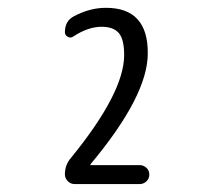

<svg xmlns="http://www.w3.org/2000/svg" viewBox="-20 -756 540 484"><path d="M143.6 -316.4Q143.6 -340.8 159.2 -358.4Q293 -522.5 293 -617.2Q293 -657.2 279.3 -672.9Q265.6 -688.5 236.3 -688.5Q202.1 -688.5 165 -664.1Q158.2 -659.2 150.9 -663.1Q143.6 -667 143.6 -674.8Q143.6 -703.1 166 -714.8Q206.1 -736.3 247.1 -736.3Q353.5 -736.3 352.5 -621.1Q352.5 -514.6 208 -341.8V-340.8V-339.8H332Q341.8 -339.8 349.1 -333Q356.4 -326.2 356.4 -315.9Q356.4 -305.7 349.1 -298.8Q341.8 -292 332 -292H168Q158.2 -292 150.9 -299.3Q143.6 -306.6 143.6 -316.4Z"/></svg>

Font: Rounded-X Mgen+ 1mn regular
Style: Regular
Weight: 400
Designer: [Source Han Sans]
Ryoko NISHIZUKA  (kana & ideographs); Paul D. Hunt (Latin, Greek & Cyrillic); Wenlong ZHANG  (bopomofo
Version: Version 1.059.20150602